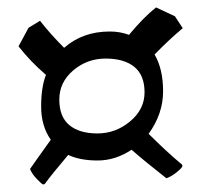

<svg xmlns="http://www.w3.org/2000/svg" viewBox="-20 -587 540 518"><path d="M276 -502Q304 -502 328 -493Q368 -541 401 -567L452 -543L473 -511Q436 -480 397 -440Q420 -401 420 -340.5Q420 -280 381 -226Q430 -177 471 -143Q472 -142 472 -138.5Q472 -135 457.5 -123Q443 -111 429 -106Q369 -153 335 -183Q291 -154 243.5 -154Q196 -154 164 -169Q120 -117 101 -91Q99 -89 96 -89.5Q93 -90 79.5 -104Q66 -118 61 -131Q69 -143 117 -210Q91 -247 91 -299.5Q91 -352 104 -385Q62 -421 30 -462L57 -512L88 -531Q115 -496 153 -458Q203 -502 276 -502ZM370 -338Q370 -384 342.5 -406.5Q315 -429 265 -429Q215 -429 177.5 -397Q140 -365 140 -318.5Q140 -272 167 -249.5Q194 -227 243 -227Q292 -227 331 -259.5Q370 -292 370 -338Z"/></svg>

Font: Julee
Style: Regular
Weight: 400
Version: Version 1.001